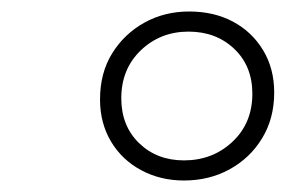

<svg xmlns="http://www.w3.org/2000/svg" viewBox="-20 -757 514 334"><path d="M300 -443Q259 -443 225.5 -461Q192 -479 173 -511Q154 -543 154 -584Q154 -630 175 -664Q196 -698 231 -717.5Q266 -737 309 -737Q352 -737 385 -719.5Q418 -702 437.5 -670Q457 -638 457 -596Q457 -551 436 -516.5Q415 -482 379.5 -462.5Q344 -443 300 -443ZM300 -478Q350 -478 384.5 -510.5Q419 -543 419 -594Q419 -642 387.5 -672Q356 -702 308 -702Q259 -702 225 -669.5Q191 -637 191 -586Q191 -538 222 -508Q253 -478 300 -478Z"/></svg>

Font: Mona Sans
Style: Italic
Weight: 200
Italic angle: -11.6951°
Designer: Deni Anggara
Foundry: GitHub
Version: Version 2.000